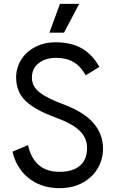

<svg xmlns="http://www.w3.org/2000/svg" viewBox="-20 -966 600 999"><path d="M45 -177 126 -211Q140 -144 181 -108Q222 -72 289 -72Q359 -72 396 -104Q433 -136 433 -196Q433 -249 393.5 -286.5Q354 -324 268 -355Q162 -394 113 -441Q64 -488 64 -564Q64 -613 90 -655Q116 -697 163 -721.5Q210 -746 270 -746Q348 -746 403.5 -715.5Q459 -685 497 -618L426 -574Q400 -621 362.5 -643Q325 -665 273 -665Q217 -665 181.5 -637.5Q146 -610 146 -562Q146 -516 187 -484.5Q228 -453 313 -422Q417 -383 466.5 -325.5Q516 -268 516 -192Q516 -138 489 -91Q462 -44 410.5 -15.5Q359 13 289 13Q225 13 174 -11.5Q123 -36 90 -79Q57 -122 45 -177ZM392 -946 313 -796H237L292 -946Z"/></svg>

Font: Kreadon
Style: Regular
Weight: 400
Designer: kohakuno
Foundry: StudioGnu
Version: Version 1.000;Glyphs 3.1.2 (3151)